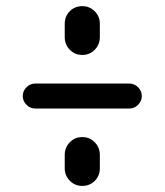

<svg xmlns="http://www.w3.org/2000/svg" viewBox="-20 -610 540 630"><path d="M192.4 -57.6V-101.6Q192.4 -126 209 -143.1Q225.6 -160.2 250 -160.2Q274.4 -160.2 291 -143.1Q307.6 -126 307.6 -101.6V-57.6Q307.6 -33.2 291 -16.6Q274.4 0 250 0Q225.6 0 209 -17.1Q192.4 -34.2 192.4 -57.6ZM192.4 -488.3V-532.2Q192.4 -556.6 209 -573.2Q225.6 -589.8 250 -589.8Q274.4 -589.8 291 -572.8Q307.6 -555.7 307.6 -532.2V-488.3Q307.6 -463.9 291 -446.8Q274.4 -429.7 250 -429.7Q225.6 -429.7 209 -446.8Q192.4 -463.9 192.4 -488.3ZM95.7 -253.9Q79.1 -253.9 66.9 -266.1Q54.7 -278.3 54.7 -294.9Q54.7 -311.5 66.9 -323.7Q79.1 -335.9 95.7 -335.9H404.3Q420.9 -335.9 433.1 -323.7Q445.3 -311.5 445.3 -294.9Q445.3 -278.3 433.1 -266.1Q420.9 -253.9 404.3 -253.9Z"/></svg>

Font: Rounded-X Mgen+ 1mn medium
Style: Regular
Weight: 500
Designer: [Source Han Sans]
Ryoko NISHIZUKA  (kana & ideographs); Paul D. Hunt (Latin, Greek & Cyrillic); Wenlong ZHANG  (bopomofo
Version: Version 1.059.20150602